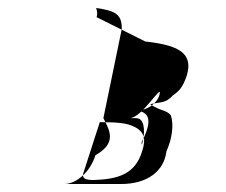

<svg xmlns="http://www.w3.org/2000/svg" viewBox="-20 -607 565 481"><path d="M221 -587C269 -580 286 -571 285 -534L239 -311C259 -274 269 -247 219 -218C206 -176 171 -146 141 -146H283C349 -146 391 -178 397 -228C411 -259 416 -294 408 -318C397 -332 383 -328 356 -346C384 -352 395 -348 413 -368C428 -378 438 -388 448 -418C465 -474 427 -494 344 -503L222 -564C225 -573 223 -579 221 -587ZM190 -177 230 -301C278 -301 299 -298 315 -290C340 -279 347 -260 336 -228C319 -171 276 -158 215 -156C190 -156 184 -162 190 -177ZM305 -311C336 -311 390 -405 379 -368C373 -347 347 -330 323 -330H314C359 -330 361 -302 335 -251C332 -223 357 -311 321 -311Z"/></svg>

Font: Zinc
Style: Obl
Weight: 400
Version: Version 1